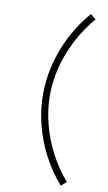

<svg xmlns="http://www.w3.org/2000/svg" viewBox="-107 -883 622 1106"><g transform="rotate(10 204.0 -330.0)"><path d="M332 172Q273 105 229.8 23Q186.5 -59 163.2 -149Q140 -239 140 -330Q140 -421 163.2 -511Q186.5 -601 229.8 -683Q273 -765 332 -832L363 -806Q276.5 -704 228.2 -580.2Q180 -456.5 180 -330Q180 -247 202.2 -161.5Q224.5 -76 265.8 2.5Q307 81 363 145Z"/></g></svg>

Font: Hauora
Style: Regular
Weight: 400
Designer: Wayne Shih
Foundry: WCYS
Version: Version 1.001